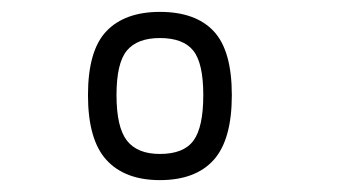

<svg xmlns="http://www.w3.org/2000/svg" viewBox="-20 -682 570 323"><path d="M249 -662Q309 -662 339.5 -629.5Q370 -597 370 -522Q370 -447 339.5 -413Q309 -379 249 -379Q190 -379 159 -413Q128 -447 128 -522Q128 -597 159 -629.5Q190 -662 249 -662ZM249 -423Q289 -423 305.5 -445.5Q322 -468 322 -522Q322 -576 305 -597Q288 -618 249 -618Q211 -618 193.5 -597Q176 -576 176 -522Q176 -468 193.5 -445.5Q211 -423 249 -423Z"/></svg>

Font: Panefresco 250wt
Style: Regular
Weight: 300
Version: Version 1.000